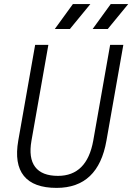

<svg xmlns="http://www.w3.org/2000/svg" viewBox="-20 -914 650 944"><path d="M258.3 9.8Q145 9.8 97.4 -49.1Q49.8 -107.9 69.8 -222.7L152.8 -693.4H217.8L134.8 -222.7Q119.6 -137.2 152.8 -93.3Q186 -49.3 265.1 -49.3Q407.2 -49.3 438.5 -222.7L521.5 -693.4H586.4L503.4 -222.7Q462.9 9.8 258.3 9.8ZM249.5 -771.5 338.4 -894H424.3L323.7 -771.5ZM435.5 -771.5 524.4 -894H610.4L509.8 -771.5Z"/></svg>

Font: Cascadia Mono Light
Style: Italic
Weight: 300
Italic angle: -10°
Monospace: yes
Designer: Aaron Bell
Foundry: Saja Typeworks
Version: Version 2404.023; ttfautohint (v1.8.4)